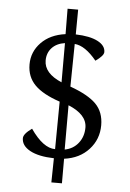

<svg xmlns="http://www.w3.org/2000/svg" viewBox="-57 -758 621 919"><g transform="rotate(5 253.5 -298.5)"><path d="M275.9 119.1H225.1L227.1 2.9Q152.8 1 111.8 -21.5Q70.8 -43.9 70.8 -80.1Q70.8 -100.6 110.8 -128.9Q171.4 -41 229 -41L231 -269.5Q148.9 -296.9 110.4 -335.9Q71.8 -375 71.8 -434.6Q71.8 -495.1 114.7 -539.6Q157.7 -584 231 -593.8L230 -715.8H280.8L279.8 -596.7Q348.1 -594.7 385.7 -575.2Q423.3 -555.7 423.3 -524.4Q423.3 -506.8 384.3 -479.5Q329.1 -546.9 278.8 -550.8L275.9 -345.7Q362.8 -314.5 400.9 -275.9Q439 -237.3 439 -173.8Q439 -106.4 394.5 -57.6Q350.1 -8.8 275.9 1ZM231.9 -362.3V-550.8Q191.9 -544.9 169.4 -520.5Q147 -496.1 147 -460Q147 -398.4 231.9 -362.3ZM274.9 -43Q315.9 -50.8 340.3 -82Q364.7 -113.3 364.7 -156.2Q364.7 -218.8 274.9 -255.9Z"/></g></svg>

Font: Kelvinch
Style: Regular
Weight: 400
Designer: Paul James MIller
Foundry: High-Logic / Made with FontCreator
Version: Version 3.30 September 23, 2016